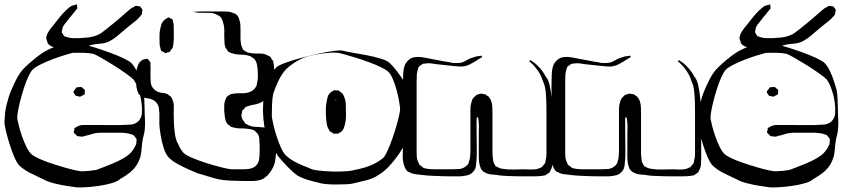

<svg xmlns="http://www.w3.org/2000/svg" viewBox="-48 -768 3836 871"><path d="M589 -57Q586 -48 582 -38.5Q578 -29 573 -21Q560 0 539.5 16Q519 32 497 44Q486 55 458.5 63Q431 71 398.5 75.5Q366 80 338.5 81.5Q311 83 300 82Q285 80 255.5 75.5Q226 71 196.5 63.5Q167 56 152 47Q130 36 96.5 20.5Q63 5 40 -17Q29 -28 17 -55.5Q5 -83 -5 -115.5Q-15 -148 -21.5 -175.5Q-28 -203 -28 -214Q-27 -234 -25 -254Q-23 -274 -18 -293Q-14 -310 -8.5 -327.5Q-3 -345 4 -361Q14 -384 26 -408Q38 -432 55 -452Q68 -466 82 -478.5Q96 -491 111 -503Q127 -516 144 -527.5Q161 -539 180 -547Q203 -558 229 -564Q255 -570 277 -573Q286 -576 313.5 -570.5Q341 -565 377 -554Q413 -543 448.5 -530Q484 -517 511.5 -504Q539 -491 548 -482Q562 -467 572.5 -444.5Q583 -422 590.5 -399Q598 -376 602 -361Q606 -340 606.5 -318.5Q607 -297 608 -275Q608 -253 609.5 -230Q611 -207 609 -184Q608 -168 603.5 -152.5Q599 -137 597 -120Q595 -105 594 -89.5Q593 -74 589 -57ZM280 -528Q269 -525 244 -517.5Q219 -510 190 -499Q161 -488 136 -475.5Q111 -463 100 -452Q91 -443 80.5 -420.5Q70 -398 60.5 -368.5Q51 -339 43.5 -309.5Q36 -280 32.5 -257.5Q29 -235 31 -226Q33 -215 38.5 -193.5Q44 -172 52.5 -148Q61 -124 71.5 -102.5Q82 -81 93 -70Q102 -61 125.5 -50Q149 -39 180 -28.5Q211 -18 242 -9Q273 0 296.5 5Q320 10 329 9Q358 8 388 3Q399 -1 420 -9Q441 -17 465 -27Q489 -37 510 -49Q531 -61 542 -72Q557 -87 566 -106Q567 -108 568 -110.5Q569 -113 570 -115Q571 -118 570.5 -121Q570 -124 571 -127Q571 -129 571.5 -132.5Q572 -136 571 -138Q570 -140 568 -142.5Q566 -145 564 -147Q563 -149 561 -151.5Q559 -154 557 -155Q554 -157 546 -159Q536 -163 525.5 -164Q515 -165 504 -166H440Q427 -166 413.5 -166Q400 -166 386 -164Q374 -162 362.5 -158Q351 -154 339 -152Q335 -151 331 -149.5Q327 -148 323 -148Q319 -148 315 -149Q311 -150 307 -150Q306 -151 304.5 -150.5Q303 -150 302 -151Q300 -153 297.5 -155.5Q295 -158 293 -160Q292 -161 290 -163Q288 -165 287 -166Q286 -168 287 -172Q288 -176 289 -177Q289 -179 289 -182Q289 -185 290 -186Q291 -188 294.5 -189.5Q298 -191 299 -192Q313 -201 330 -201Q347 -201 363 -201Q374 -201 396.5 -201Q419 -201 445.5 -200.5Q472 -200 494.5 -200.5Q517 -201 528 -202Q536 -202 545.5 -203Q555 -204 563 -207Q583 -215 592 -237Q595 -244 595.5 -253Q596 -262 596 -269Q596 -300 588 -334Q583 -354 576 -372.5Q569 -391 558 -407Q547 -418 521.5 -436Q496 -454 466.5 -472.5Q437 -491 411.5 -505.5Q386 -520 375 -524Q353 -528 329 -528.5Q305 -529 280 -528ZM288 -357 297 -368Q298 -369 298.5 -370Q299 -371 300 -372Q302 -373 306 -372.5Q310 -372 312 -373Q314 -373 317 -373.5Q320 -374 321 -373Q324 -372 327 -369Q330 -366 332 -364Q336 -362 337 -360Q338 -359 337 -355Q336 -351 336 -349Q336 -348 336.5 -345Q337 -342 336 -340Q335 -339 331.5 -337.5Q328 -336 326 -335Q324 -334 321 -332Q318 -330 316 -330Q315 -329 312.5 -330Q310 -331 308 -331Q306 -332 301.5 -332.5Q297 -333 295 -334Q293 -336 291.5 -339.5Q290 -343 288 -345Q287 -347 286 -348Q285 -349 285 -350Q285 -351 288 -357ZM528 -642Q508 -625 485.5 -606Q463 -587 440 -577Q425 -571 408.5 -570Q392 -569 376 -566Q365 -564 354.5 -560.5Q344 -557 333 -555Q318 -552 303 -551Q288 -550 273 -550Q259 -550 244 -550Q229 -550 215 -551Q208 -552 199 -553.5Q190 -555 184 -559Q174 -563 168 -573L165 -584Q164 -586 163 -588.5Q162 -591 162 -592Q161 -597 163 -603Q165 -609 166 -613Q167 -616 171 -622Q176 -631 182.5 -639.5Q189 -648 196 -656Q209 -672 222 -689Q235 -706 251 -721Q257 -726 264 -732.5Q271 -739 279 -742Q283 -744 287 -744.5Q291 -745 295 -746Q297 -747 298.5 -748Q300 -749 301 -748Q302 -747 301.5 -745.5Q301 -744 301 -743Q302 -740 302.5 -736Q303 -732 302 -729Q302 -728 300 -726Q298 -724 297 -723L285 -708Q277 -698 268.5 -688Q260 -678 252 -667Q248 -662 243 -655.5Q238 -649 236 -642Q235 -639 234.5 -635Q234 -631 233 -627Q233 -626 232.5 -625Q232 -624 232 -622Q234 -618 235 -617Q237 -614 239 -610Q241 -606 243 -604Q245 -603 249 -602Q253 -601 255 -600Q269 -595 284 -595Q299 -595 313 -595Q333 -596 352 -598Q371 -600 389 -607Q403 -612 414.5 -620.5Q426 -629 437 -638Q451 -649 465 -660.5Q479 -672 492 -683Q504 -693 515 -703Q526 -713 538 -723Q548 -732 560 -737Q561 -738 563 -739.5Q565 -741 567 -741Q570 -742 574 -741Q578 -740 581 -740Q585 -740 587 -739Q589 -738 590 -736Q591 -734 592 -732Q594 -731 596 -728Q598 -725 598 -723Q599 -721 597 -717Q596 -714 596 -709.5Q596 -705 594 -701Q593 -700 591.5 -698.5Q590 -697 589 -695Q585 -691 581.5 -687Q578 -683 574 -679Z M1200 -37Q1199 -33 1198 -28.5Q1197 -24 1195 -19Q1188 0 1173 19Q1158 38 1139 46Q1120 53 1098 53Q1076 53 1056 53Q1034 53 999.5 51.5Q965 50 942 45Q920 40 895.5 32Q871 24 848 18Q833 12 808.5 1Q784 -10 759 -23.5Q734 -37 719 -52Q704 -67 694.5 -97Q685 -127 680.5 -156.5Q676 -186 675 -201V-254Q674 -262 673.5 -270.5Q673 -279 671 -286Q662 -309 643 -316Q633 -321 622 -322Q611 -323 601 -327Q598 -328 595 -330.5Q592 -333 590 -334Q589 -336 587 -337Q585 -338 583 -339Q578 -346 575.5 -355Q573 -364 571 -373Q570 -383 569.5 -393Q569 -403 569 -413Q569 -423 569.5 -433Q570 -443 572 -453Q574 -461 577 -469.5Q580 -478 585 -485Q588 -488 593 -492.5Q598 -497 602 -498Q604 -499 607 -499Q610 -499 613 -500Q614 -500 617 -501Q620 -502 621 -501Q623 -500 623.5 -499Q624 -498 625 -497Q627 -494 630 -491Q633 -488 634 -485Q635 -484 634.5 -481.5Q634 -479 634 -477Q635 -472 635 -466.5Q635 -461 635 -456Q634 -432 635 -408Q635 -401 636 -393.5Q637 -386 639 -380Q649 -359 669 -351Q679 -347 690 -346.5Q701 -346 711 -341Q714 -340 716.5 -337.5Q719 -335 722 -333Q727 -331 728 -328Q730 -326 731.5 -322.5Q733 -319 734 -316Q741 -302 740.5 -284Q740 -266 740 -250Q740 -235 741 -208.5Q742 -182 746.5 -155Q751 -128 761 -113Q770 -92 784 -75Q795 -64 826 -51Q857 -38 894 -26.5Q931 -15 962 -7.5Q993 0 1004 0H1060Q1068 -1 1077.5 -1.5Q1087 -2 1094 -5Q1116 -12 1124 -33Q1126 -35 1126 -38Q1126 -41 1127 -44Q1129 -56 1129.5 -68Q1130 -80 1130 -92Q1130 -100 1130 -108Q1130 -116 1129 -124Q1129 -132 1128 -142Q1127 -152 1122 -159Q1121 -162 1118 -164.5Q1115 -167 1113 -169Q1112 -171 1110.5 -172.5Q1109 -174 1107 -175Q1100 -180 1090 -181.5Q1080 -183 1072 -184Q1058 -186 1043 -185.5Q1028 -185 1014 -189Q1011 -190 1007.5 -190.5Q1004 -191 1001 -192Q998 -194 995 -197Q992 -200 989 -201Q976 -212 973 -231.5Q970 -251 969 -267Q969 -280 969.5 -293.5Q970 -307 976 -318Q978 -325 981 -329Q983 -331 985 -332Q987 -333 988 -334Q990 -336 993 -337.5Q996 -339 998 -340Q1001 -342 1004.5 -342Q1008 -342 1011 -343Q1028 -346 1047 -345Q1066 -344 1083 -350Q1105 -357 1115 -378Q1117 -381 1117 -384.5Q1117 -388 1118 -391Q1122 -406 1122 -421.5Q1122 -437 1121 -452Q1120 -465 1117 -478Q1114 -491 1105 -501Q1102 -504 1098 -506L1088 -513Q1086 -514 1083 -514.5Q1080 -515 1078 -516Q1063 -520 1047.5 -520Q1032 -520 1017 -523Q1010 -525 1001 -527.5Q992 -530 986 -535Q985 -537 984 -539Q983 -541 981 -543Q980 -545 978 -547.5Q976 -550 975 -552Q972 -559 971 -568Q970 -577 970 -584Q969 -604 969.5 -625.5Q970 -647 964 -666Q962 -674 958.5 -681.5Q955 -689 949 -694Q947 -696 943.5 -697.5Q940 -699 938 -700Q923 -709 905 -709.5Q887 -710 870 -710Q863 -710 855.5 -710Q848 -710 841 -712Q839 -712 837 -712.5Q835 -713 830 -714Q831 -715 833 -715H842Q851 -716 859.5 -716Q868 -716 877 -716H970Q981 -716 991.5 -714.5Q1002 -713 1012 -708Q1015 -707 1018 -706Q1021 -705 1023 -703Q1030 -698 1033.5 -690Q1037 -682 1039 -674Q1042 -664 1042.5 -654.5Q1043 -645 1043 -635V-587Q1044 -577 1045.5 -568Q1047 -559 1051 -551Q1052 -549 1053 -546Q1054 -543 1056 -541Q1057 -540 1059.5 -539Q1062 -538 1063 -537Q1066 -536 1069 -533.5Q1072 -531 1075 -530Q1079 -529 1083 -528.5Q1087 -528 1091 -527Q1111 -524 1131 -525Q1151 -526 1169 -515Q1175 -513 1178 -510Q1180 -509 1181.5 -505.5Q1183 -502 1184 -500L1191 -491Q1192 -488 1192 -485Q1192 -482 1193 -480Q1195 -470 1195.5 -459Q1196 -448 1196 -437Q1196 -424 1195.5 -410.5Q1195 -397 1192 -383Q1188 -363 1176.5 -343.5Q1165 -324 1148 -312Q1144 -308 1139 -305Q1134 -302 1129 -300Q1116 -295 1102.5 -293Q1089 -291 1076 -286Q1074 -285 1071 -284.5Q1068 -284 1066 -282Q1064 -281 1062.5 -278.5Q1061 -276 1059 -274L1051 -266Q1050 -264 1050 -261.5Q1050 -259 1050 -257Q1049 -254 1048 -251Q1047 -248 1047 -245Q1047 -231 1058 -218Q1060 -215 1062 -211.5Q1064 -208 1067 -206Q1069 -205 1072 -204Q1075 -203 1077 -201Q1091 -194 1106.5 -193Q1122 -192 1137 -191Q1146 -190 1155.5 -189Q1165 -188 1172 -184Q1174 -183 1176 -182Q1178 -181 1179 -180Q1181 -179 1184.5 -176.5Q1188 -174 1190 -172Q1193 -167 1195 -162Q1203 -148 1203.5 -131Q1204 -114 1204 -99V-77Q1204 -68 1203 -58Q1202 -48 1200 -37ZM676 -619Q678 -636 683 -654Q688 -672 704 -682Q706 -683 709.5 -685.5Q713 -688 716 -689Q718 -689 722.5 -686.5Q727 -684 729 -683Q731 -682 732 -682Q733 -682 734 -681Q736 -677 736 -673Q738 -667 739 -662Q740 -657 740 -651Q740 -632 740.5 -612.5Q741 -593 739 -573Q738 -569 737.5 -562.5Q737 -556 735 -551L728 -542Q727 -541 725.5 -538Q724 -535 722 -533Q721 -532 717 -531.5Q713 -531 711 -530Q710 -529 707.5 -528Q705 -527 703 -527Q701 -527 698.5 -529Q696 -531 694 -532Q692 -533 689 -534.5Q686 -536 684 -537Q682 -539 681 -544Q680 -549 679 -553Q677 -558 676.5 -563Q676 -568 676 -574Q675 -594 676 -619Z M1819 -262Q1820 -240 1816.5 -205Q1813 -170 1804 -145Q1794 -123 1779 -97Q1764 -71 1746 -48Q1730 -27 1711.5 -8Q1693 11 1670 25Q1648 41 1613 50Q1578 59 1555 64Q1544 67 1522.5 68Q1501 69 1476.5 69Q1452 69 1430.5 67Q1409 65 1398 61Q1376 56 1350 48.5Q1324 41 1301 28Q1279 12 1255.5 -12.5Q1232 -37 1214 -59Q1201 -79 1188 -100Q1175 -121 1166 -143Q1158 -158 1153.5 -182Q1149 -206 1147 -229.5Q1145 -253 1145 -268Q1145 -283 1146 -305Q1147 -327 1150.5 -349Q1154 -371 1160 -386Q1165 -398 1170.5 -410.5Q1176 -423 1183 -433Q1188 -441 1193.5 -448Q1199 -455 1205 -462Q1214 -471 1245 -482.5Q1276 -494 1317 -505Q1358 -516 1399 -525Q1440 -534 1471 -537.5Q1502 -541 1511 -537Q1522 -534 1551.5 -529Q1581 -524 1615.5 -517.5Q1650 -511 1679.5 -502Q1709 -493 1720 -482Q1735 -468 1753 -444.5Q1771 -421 1786 -397.5Q1801 -374 1808 -359Q1815 -337 1817 -311Q1819 -285 1819 -262ZM1690 -51Q1699 -60 1709.5 -83Q1720 -106 1730.5 -135.5Q1741 -165 1749.5 -194Q1758 -223 1763 -246Q1768 -269 1767 -278Q1766 -289 1762 -311.5Q1758 -334 1751 -360Q1744 -386 1734.5 -408.5Q1725 -431 1714 -442Q1705 -451 1681.5 -462.5Q1658 -474 1627 -485.5Q1596 -497 1565 -506.5Q1534 -516 1510.5 -522.5Q1487 -529 1478 -529Q1462 -530 1445.5 -528.5Q1429 -527 1412 -525Q1390 -522 1361 -515.5Q1332 -509 1307 -495Q1292 -487 1278.5 -477.5Q1265 -468 1252 -456Q1230 -434 1214 -399Q1198 -364 1191 -341Q1187 -319 1186 -291.5Q1185 -264 1185 -241Q1186 -230 1191.5 -205.5Q1197 -181 1206 -152.5Q1215 -124 1226 -99.5Q1237 -75 1248 -64Q1271 -42 1302.5 -27.5Q1334 -13 1356 -5Q1367 2 1395.5 5.5Q1424 9 1458 10Q1492 11 1520.5 9Q1549 7 1560 3Q1583 -1 1606.5 -8Q1630 -15 1652 -26Q1674 -38 1690 -51ZM1515 -324Q1520 -311 1520.5 -297Q1521 -283 1521 -269Q1522 -254 1521.5 -238.5Q1521 -223 1518 -208Q1516 -200 1513 -190.5Q1510 -181 1504 -174Q1501 -171 1495.5 -167.5Q1490 -164 1487 -162Q1485 -161 1481.5 -161.5Q1478 -162 1475 -162Q1474 -162 1471 -161.5Q1468 -161 1466 -161Q1465 -162 1463 -163.5Q1461 -165 1459 -166L1449 -172Q1446 -175 1443.5 -180.5Q1441 -186 1439 -190Q1435 -198 1434 -207.5Q1433 -217 1432 -225Q1430 -246 1430 -267.5Q1430 -289 1434 -309Q1436 -320 1439 -330Q1442 -340 1452 -349Q1456 -351 1460.5 -354.5Q1465 -358 1469 -359L1477 -358Q1480 -358 1483.5 -358Q1487 -358 1489 -357Q1491 -356 1492.5 -354.5Q1494 -353 1495 -352Q1498 -350 1501 -347.5Q1504 -345 1506 -343Q1509 -339 1511.5 -333.5Q1514 -328 1515 -324ZM1478 -311Q1480 -311 1480 -310Q1480 -311 1477 -313.5Q1474 -316 1474 -316Q1471 -316 1474 -313Q1476 -313 1478 -311Z M2459 -214V-54Q2459 -38 2458 -23Q2457 -8 2449 6Q2448 8 2447 10.5Q2446 13 2444 15Q2443 16 2440 17.5Q2437 19 2435 21L2426 27Q2424 28 2421 28Q2418 28 2416 29Q2404 31 2392 31.5Q2380 32 2368 32Q2357 32 2336 32Q2315 32 2291 31.5Q2267 31 2246 30Q2225 29 2214 27Q2204 25 2193.5 24.5Q2183 24 2172 22Q2162 20 2151 14Q2140 8 2134 -2Q2133 -4 2132.5 -6Q2132 -8 2131 -10Q2127 -21 2125.5 -32.5Q2124 -44 2124 -56V-157Q2124 -172 2124.5 -188Q2125 -204 2123 -219Q2122 -222 2122 -228Q2122 -234 2119 -235Q2116 -238 2115 -237Q2115 -237 2115 -235Q2115 -231 2114.5 -228Q2114 -225 2114 -221V-173Q2114 -158 2114.5 -131Q2115 -104 2115 -77Q2115 -50 2113 -35Q2112 -28 2111.5 -19.5Q2111 -11 2108 -3Q2098 18 2077 26Q2074 27 2070.5 27.5Q2067 28 2063 29Q2050 32 2035.5 32Q2021 32 2007 32Q1992 32 1965 31.5Q1938 31 1911 29.5Q1884 28 1869 26Q1854 24 1839 22.5Q1824 21 1811 14Q1804 12 1800 9Q1794 3 1790 -5.5Q1786 -14 1784 -21Q1778 -42 1779 -65Q1780 -88 1780 -109V-357Q1780 -374 1780 -391.5Q1780 -409 1781 -426Q1781 -438 1783 -452Q1785 -466 1790 -476Q1802 -498 1822 -506Q1831 -509 1841 -509.5Q1851 -510 1861 -509Q1872 -508 1883.5 -505.5Q1895 -503 1906 -501L1976 -488Q1986 -487 1996 -484.5Q2006 -482 2016 -482Q2026 -482 2035.5 -482.5Q2045 -483 2054 -487Q2059 -489 2064 -492Q2069 -495 2073 -497Q2082 -502 2091 -505Q2100 -508 2110 -511Q2115 -513 2119.5 -513Q2124 -513 2129 -514Q2130 -514 2133 -515Q2136 -516 2137 -515Q2138 -515 2138.5 -512Q2139 -509 2139 -509Q2138 -508 2134.5 -506Q2131 -504 2129 -503L2105 -488Q2095 -482 2083.5 -476Q2072 -470 2060 -468Q2047 -465 2033 -466.5Q2019 -468 2005 -469Q1986 -471 1967.5 -473Q1949 -475 1931 -477Q1919 -479 1907 -480.5Q1895 -482 1883 -480Q1880 -479 1876.5 -479.5Q1873 -480 1870 -478Q1868 -477 1865.5 -475.5Q1863 -474 1861 -472Q1859 -471 1856.5 -469Q1854 -467 1852 -465Q1851 -464 1850.5 -462Q1850 -460 1849 -458Q1847 -451 1845.5 -445.5Q1844 -440 1843 -432Q1842 -414 1842 -395Q1842 -376 1842 -358V-91Q1842 -76 1842.5 -60.5Q1843 -45 1850 -31Q1851 -29 1852 -26.5Q1853 -24 1854 -22Q1856 -19 1859.5 -17Q1863 -15 1865 -13Q1867 -12 1869 -10Q1871 -8 1872 -7Q1876 -5 1882 -4Q1888 -3 1892 -2Q1900 -1 1908.5 -0.5Q1917 0 1924 0H1980Q1991 0 2003 0Q2015 0 2026 -1Q2030 -1 2033.5 -1Q2037 -1 2041 -2Q2064 -7 2077 -26L2080 -36Q2084 -47 2084.5 -57.5Q2085 -68 2086 -78V-248Q2086 -261 2086 -275Q2086 -289 2090 -301Q2091 -306 2093 -312Q2095 -318 2098 -322Q2102 -327 2107 -331Q2109 -333 2110.5 -334.5Q2112 -336 2113 -337Q2115 -339 2118 -339Q2121 -339 2123 -340Q2125 -341 2128 -342Q2131 -343 2133 -343Q2137 -344 2141 -342Q2144 -341 2147.5 -341Q2151 -341 2154 -340Q2156 -339 2157.5 -337.5Q2159 -336 2160 -335Q2163 -333 2166.5 -331Q2170 -329 2171 -326Q2174 -323 2177 -317.5Q2180 -312 2181 -308Q2185 -295 2185.5 -281.5Q2186 -268 2186 -255V-85Q2186 -74 2186.5 -63.5Q2187 -53 2189 -42Q2189 -37 2191 -31Q2193 -27 2196 -21.5Q2199 -16 2202 -13L2209 -10Q2221 -3 2234 -2Q2257 2 2281 1Q2305 0 2327 0Q2342 0 2359 1Q2376 2 2391 -2Q2395 -4 2401 -6Q2407 -8 2410 -10Q2412 -12 2414 -14.5Q2416 -17 2417 -19Q2419 -21 2421 -23Q2423 -25 2424 -27Q2426 -30 2426 -33.5Q2426 -37 2427 -40Q2431 -54 2431 -69Q2431 -84 2431 -98V-256Q2431 -271 2430.5 -299Q2430 -327 2427 -354.5Q2424 -382 2416 -397Q2405 -434 2381 -462Q2377 -467 2372 -472.5Q2367 -478 2362 -482L2353 -490Q2353 -491 2355.5 -493Q2358 -495 2358 -495Q2360 -495 2361 -494Q2362 -493 2363 -492Q2367 -489 2371 -486.5Q2375 -484 2379 -481Q2394 -468 2406.5 -453Q2419 -438 2428 -420Q2439 -409 2445.5 -380.5Q2452 -352 2455 -318Q2458 -284 2458.5 -255Q2459 -226 2459 -214Z M3133 -214V-54Q3133 -38 3132 -23Q3131 -8 3123 6Q3122 8 3121 10.5Q3120 13 3118 15Q3117 16 3114 17.5Q3111 19 3109 21L3100 27Q3098 28 3095 28Q3092 28 3090 29Q3078 31 3066 31.5Q3054 32 3042 32Q3031 32 3010 32Q2989 32 2965 31.5Q2941 31 2920 30Q2899 29 2888 27Q2878 25 2867.5 24.5Q2857 24 2846 22Q2836 20 2825 14Q2814 8 2808 -2Q2807 -4 2806.5 -6Q2806 -8 2805 -10Q2801 -21 2799.5 -32.5Q2798 -44 2798 -56V-157Q2798 -172 2798.5 -188Q2799 -204 2797 -219Q2796 -222 2796 -228Q2796 -234 2793 -235Q2790 -238 2789 -237Q2789 -237 2789 -235Q2789 -231 2788.5 -228Q2788 -225 2788 -221V-173Q2788 -158 2788.5 -131Q2789 -104 2789 -77Q2789 -50 2787 -35Q2786 -28 2785.5 -19.5Q2785 -11 2782 -3Q2772 18 2751 26Q2748 27 2744.5 27.5Q2741 28 2737 29Q2724 32 2709.5 32Q2695 32 2681 32Q2666 32 2639 31.5Q2612 31 2585 29.5Q2558 28 2543 26Q2528 24 2513 22.5Q2498 21 2485 14Q2478 12 2474 9Q2468 3 2464 -5.5Q2460 -14 2458 -21Q2452 -42 2453 -65Q2454 -88 2454 -109V-357Q2454 -374 2454 -391.5Q2454 -409 2455 -426Q2455 -438 2457 -452Q2459 -466 2464 -476Q2476 -498 2496 -506Q2505 -509 2515 -509.5Q2525 -510 2535 -509Q2546 -508 2557.5 -505.5Q2569 -503 2580 -501L2650 -488Q2660 -487 2670 -484.5Q2680 -482 2690 -482Q2700 -482 2709.5 -482.5Q2719 -483 2728 -487Q2733 -489 2738 -492Q2743 -495 2747 -497Q2756 -502 2765 -505Q2774 -508 2784 -511Q2789 -513 2793.5 -513Q2798 -513 2803 -514Q2804 -514 2807 -515Q2810 -516 2811 -515Q2812 -515 2812.5 -512Q2813 -509 2813 -509Q2812 -508 2808.5 -506Q2805 -504 2803 -503L2779 -488Q2769 -482 2757.5 -476Q2746 -470 2734 -468Q2721 -465 2707 -466.5Q2693 -468 2679 -469Q2660 -471 2641.5 -473Q2623 -475 2605 -477Q2593 -479 2581 -480.5Q2569 -482 2557 -480Q2554 -479 2550.5 -479.5Q2547 -480 2544 -478Q2542 -477 2539.5 -475.5Q2537 -474 2535 -472Q2533 -471 2530.5 -469Q2528 -467 2526 -465Q2525 -464 2524.5 -462Q2524 -460 2523 -458Q2521 -451 2519.5 -445.5Q2518 -440 2517 -432Q2516 -414 2516 -395Q2516 -376 2516 -358V-91Q2516 -76 2516.5 -60.5Q2517 -45 2524 -31Q2525 -29 2526 -26.5Q2527 -24 2528 -22Q2530 -19 2533.5 -17Q2537 -15 2539 -13Q2541 -12 2543 -10Q2545 -8 2546 -7Q2550 -5 2556 -4Q2562 -3 2566 -2Q2574 -1 2582.5 -0.5Q2591 0 2598 0H2654Q2665 0 2677 0Q2689 0 2700 -1Q2704 -1 2707.5 -1Q2711 -1 2715 -2Q2738 -7 2751 -26L2754 -36Q2758 -47 2758.5 -57.5Q2759 -68 2760 -78V-248Q2760 -261 2760 -275Q2760 -289 2764 -301Q2765 -306 2767 -312Q2769 -318 2772 -322Q2776 -327 2781 -331Q2783 -333 2784.5 -334.5Q2786 -336 2787 -337Q2789 -339 2792 -339Q2795 -339 2797 -340Q2799 -341 2802 -342Q2805 -343 2807 -343Q2811 -344 2815 -342Q2818 -341 2821.5 -341Q2825 -341 2828 -340Q2830 -339 2831.5 -337.5Q2833 -336 2834 -335Q2837 -333 2840.5 -331Q2844 -329 2845 -326Q2848 -323 2851 -317.5Q2854 -312 2855 -308Q2859 -295 2859.5 -281.5Q2860 -268 2860 -255V-85Q2860 -74 2860.5 -63.5Q2861 -53 2863 -42Q2863 -37 2865 -31Q2867 -27 2870 -21.5Q2873 -16 2876 -13L2883 -10Q2895 -3 2908 -2Q2931 2 2955 1Q2979 0 3001 0Q3016 0 3033 1Q3050 2 3065 -2Q3069 -4 3075 -6Q3081 -8 3084 -10Q3086 -12 3088 -14.5Q3090 -17 3091 -19Q3093 -21 3095 -23Q3097 -25 3098 -27Q3100 -30 3100 -33.5Q3100 -37 3101 -40Q3105 -54 3105 -69Q3105 -84 3105 -98V-256Q3105 -271 3104.5 -299Q3104 -327 3101 -354.5Q3098 -382 3090 -397Q3079 -434 3055 -462Q3051 -467 3046 -472.5Q3041 -478 3036 -482L3027 -490Q3027 -491 3029.5 -493Q3032 -495 3032 -495Q3034 -495 3035 -494Q3036 -493 3037 -492Q3041 -489 3045 -486.5Q3049 -484 3053 -481Q3068 -468 3080.5 -453Q3093 -438 3102 -420Q3113 -409 3119.5 -380.5Q3126 -352 3129 -318Q3132 -284 3132.5 -255Q3133 -226 3133 -214Z M3734 -57Q3731 -48 3727 -38.5Q3723 -29 3718 -21Q3705 0 3684.5 16Q3664 32 3642 44Q3631 55 3603.5 63Q3576 71 3543.5 75.5Q3511 80 3483.5 81.5Q3456 83 3445 82Q3430 80 3400.5 75.5Q3371 71 3341.5 63.5Q3312 56 3297 47Q3275 36 3241.5 20.5Q3208 5 3185 -17Q3174 -28 3162 -55.5Q3150 -83 3140 -115.5Q3130 -148 3123.5 -175.5Q3117 -203 3117 -214Q3118 -234 3120 -254Q3122 -274 3127 -293Q3131 -310 3136.5 -327.5Q3142 -345 3149 -361Q3159 -384 3171 -408Q3183 -432 3200 -452Q3213 -466 3227 -478.5Q3241 -491 3256 -503Q3272 -516 3289 -527.5Q3306 -539 3325 -547Q3348 -558 3374 -564Q3400 -570 3422 -573Q3431 -576 3458.5 -570.5Q3486 -565 3522 -554Q3558 -543 3593.5 -530Q3629 -517 3656.5 -504Q3684 -491 3693 -482Q3707 -467 3717.5 -444.5Q3728 -422 3735.5 -399Q3743 -376 3747 -361Q3751 -340 3751.5 -318.5Q3752 -297 3753 -275Q3753 -253 3754.5 -230Q3756 -207 3754 -184Q3753 -168 3748.5 -152.5Q3744 -137 3742 -120Q3740 -105 3739 -89.5Q3738 -74 3734 -57ZM3425 -528Q3414 -525 3389 -517.5Q3364 -510 3335 -499Q3306 -488 3281 -475.5Q3256 -463 3245 -452Q3236 -443 3225.5 -420.5Q3215 -398 3205.5 -368.5Q3196 -339 3188.5 -309.5Q3181 -280 3177.5 -257.5Q3174 -235 3176 -226Q3178 -215 3183.5 -193.5Q3189 -172 3197.5 -148Q3206 -124 3216.5 -102.5Q3227 -81 3238 -70Q3247 -61 3270.5 -50Q3294 -39 3325 -28.5Q3356 -18 3387 -9Q3418 0 3441.5 5Q3465 10 3474 9Q3503 8 3533 3Q3544 -1 3565 -9Q3586 -17 3610 -27Q3634 -37 3655 -49Q3676 -61 3687 -72Q3702 -87 3711 -106Q3712 -108 3713 -110.5Q3714 -113 3715 -115Q3716 -118 3715.5 -121Q3715 -124 3716 -127Q3716 -129 3716.5 -132.5Q3717 -136 3716 -138Q3715 -140 3713 -142.5Q3711 -145 3709 -147Q3708 -149 3706 -151.5Q3704 -154 3702 -155Q3699 -157 3691 -159Q3681 -163 3670.5 -164Q3660 -165 3649 -166H3585Q3572 -166 3558.5 -166Q3545 -166 3531 -164Q3519 -162 3507.5 -158Q3496 -154 3484 -152Q3480 -151 3476 -149.5Q3472 -148 3468 -148Q3464 -148 3460 -149Q3456 -150 3452 -150Q3451 -151 3449.5 -150.5Q3448 -150 3447 -151Q3445 -153 3442.5 -155.5Q3440 -158 3438 -160Q3437 -161 3435 -163Q3433 -165 3432 -166Q3431 -168 3432 -172Q3433 -176 3434 -177Q3434 -179 3434 -182Q3434 -185 3435 -186Q3436 -188 3439.5 -189.5Q3443 -191 3444 -192Q3458 -201 3475 -201Q3492 -201 3508 -201Q3519 -201 3541.5 -201Q3564 -201 3590.5 -200.5Q3617 -200 3639.5 -200.5Q3662 -201 3673 -202Q3681 -202 3690.5 -203Q3700 -204 3708 -207Q3728 -215 3737 -237Q3740 -244 3740.5 -253Q3741 -262 3741 -269Q3741 -300 3733 -334Q3728 -354 3721 -372.5Q3714 -391 3703 -407Q3692 -418 3666.5 -436Q3641 -454 3611.5 -472.5Q3582 -491 3556.5 -505.5Q3531 -520 3520 -524Q3498 -528 3474 -528.5Q3450 -529 3425 -528ZM3433 -357 3442 -368Q3443 -369 3443.5 -370Q3444 -371 3445 -372Q3447 -373 3451 -372.5Q3455 -372 3457 -373Q3459 -373 3462 -373.5Q3465 -374 3466 -373Q3469 -372 3472 -369Q3475 -366 3477 -364Q3481 -362 3482 -360Q3483 -359 3482 -355Q3481 -351 3481 -349Q3481 -348 3481.5 -345Q3482 -342 3481 -340Q3480 -339 3476.5 -337.5Q3473 -336 3471 -335Q3469 -334 3466 -332Q3463 -330 3461 -330Q3460 -329 3457.5 -330Q3455 -331 3453 -331Q3451 -332 3446.5 -332.5Q3442 -333 3440 -334Q3438 -336 3436.5 -339.5Q3435 -343 3433 -345Q3432 -347 3431 -348Q3430 -349 3430 -350Q3430 -351 3433 -357ZM3673 -642Q3653 -625 3630.5 -606Q3608 -587 3585 -577Q3570 -571 3553.5 -570Q3537 -569 3521 -566Q3510 -564 3499.5 -560.5Q3489 -557 3478 -555Q3463 -552 3448 -551Q3433 -550 3418 -550Q3404 -550 3389 -550Q3374 -550 3360 -551Q3353 -552 3344 -553.5Q3335 -555 3329 -559Q3319 -563 3313 -573L3310 -584Q3309 -586 3308 -588.5Q3307 -591 3307 -592Q3306 -597 3308 -603Q3310 -609 3311 -613Q3312 -616 3316 -622Q3321 -631 3327.5 -639.5Q3334 -648 3341 -656Q3354 -672 3367 -689Q3380 -706 3396 -721Q3402 -726 3409 -732.5Q3416 -739 3424 -742Q3428 -744 3432 -744.5Q3436 -745 3440 -746Q3442 -747 3443.5 -748Q3445 -749 3446 -748Q3447 -747 3446.5 -745.5Q3446 -744 3446 -743Q3447 -740 3447.5 -736Q3448 -732 3447 -729Q3447 -728 3445 -726Q3443 -724 3442 -723L3430 -708Q3422 -698 3413.5 -688Q3405 -678 3397 -667Q3393 -662 3388 -655.5Q3383 -649 3381 -642Q3380 -639 3379.5 -635Q3379 -631 3378 -627Q3378 -626 3377.5 -625Q3377 -624 3377 -622Q3379 -618 3380 -617Q3382 -614 3384 -610Q3386 -606 3388 -604Q3390 -603 3394 -602Q3398 -601 3400 -600Q3414 -595 3429 -595Q3444 -595 3458 -595Q3478 -596 3497 -598Q3516 -600 3534 -607Q3548 -612 3559.5 -620.5Q3571 -629 3582 -638Q3596 -649 3610 -660.5Q3624 -672 3637 -683Q3649 -693 3660 -703Q3671 -713 3683 -723Q3693 -732 3705 -737Q3706 -738 3708 -739.5Q3710 -741 3712 -741Q3715 -742 3719 -741Q3723 -740 3726 -740Q3730 -740 3732 -739Q3734 -738 3735 -736Q3736 -734 3737 -732Q3739 -731 3741 -728Q3743 -725 3743 -723Q3744 -721 3742 -717Q3741 -714 3741 -709.5Q3741 -705 3739 -701Q3738 -700 3736.5 -698.5Q3735 -697 3734 -695Q3730 -691 3726.5 -687Q3723 -683 3719 -679Z"/></svg>

Font: Rubik Vinyl
Style: Regular
Weight: 400
Designer: Hubert and Fischer, NaN
Foundry: Hubert and Fischer, NaN
Version: Version 2.200